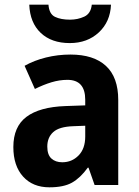

<svg xmlns="http://www.w3.org/2000/svg" viewBox="-20 -790 593 820"><path d="M281 -557Q380 -557 432.5 -508.5Q485 -460 485 -363V0H384L358 -74H355Q323 -30 287.5 -10Q252 10 191 10Q120 10 78.5 -36Q37 -82 37 -162Q37 -249 93 -291Q149 -333 259 -337L344 -340V-364Q344 -449 268 -449Q234 -449 199.5 -438.5Q165 -428 129 -410L85 -509Q126 -532 176.5 -544.5Q227 -557 281 -557ZM293 -251Q233 -249 207.5 -226Q182 -203 182 -164Q182 -129 199.5 -113Q217 -97 246 -97Q287 -97 315.5 -126Q344 -155 344 -207V-253ZM454 -770Q451 -697 402 -651.5Q353 -606 278 -606Q200 -606 154 -649.5Q108 -693 105 -770H187Q190 -730 215 -718Q240 -706 279 -706Q312 -706 340 -719Q368 -732 372 -770Z"/></svg>

Font: Noto Sans Arabic SemCond
Style: Bold
Weight: 700
Width: 4
Designer: Monotype Design Team, Nadine Chahine, Nizar Qandah and Khaled Hosny
Foundry: Monotype Imaging Inc.
Version: Version 2.012; ttfautohint (v1.8.4.7-5d5b)